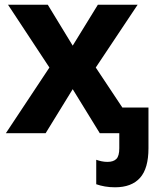

<svg xmlns="http://www.w3.org/2000/svg" viewBox="-20 -566 685 816"><path d="M469 230Q446 230 426 226.5Q406 223 389 217V113Q400 117 412 119.5Q424 122 437 122Q462 122 474.5 109.5Q487 97 487 64V0H404L289 -187L174 0H5L190 -279L14 -546H183L289 -372L396 -546H565L387 -279L500 -109H611V64Q611 150 575 190Q539 230 469 230Z"/></svg>

Font: Noto IKEA Simplified Chinese
Style: Bold
Weight: 700
Designer: Monotype Design Team
Foundry: Monotype Imaging Inc.
Version: Version 1.100